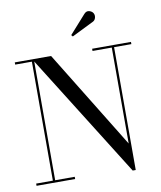

<svg xmlns="http://www.w3.org/2000/svg" viewBox="-103 -1058 965 1149"><g transform="rotate(-10 379.5 -483.0)"><path d="M529 -908.5 395.5 -842.5 387.5 -852 486.5 -963Q501 -979.5 518.2 -974.8Q535.5 -970 542.5 -957.5Q549.5 -945 545.5 -929.8Q541.5 -914.5 529 -908.5ZM26.5 -13.5H128V-736.5H26.5V-750H247L613.5 -153.5V-736.5H496.5V-750H732.5V-736.5H627.5V10H609L142 -735V-13.5H261V0H26.5Z"/></g></svg>

Font: Bodoni* 16
Style: Regular
Weight: 400
Version: Version 2.2